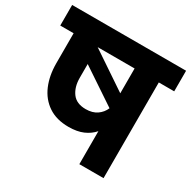

<svg xmlns="http://www.w3.org/2000/svg" viewBox="-181 -899 1053 1058"><g transform="rotate(30 345.5 -370.0)"><path d="M301 -148Q224 -148 172 -183Q120 -218 94 -279Q68 -340 68 -418V-609H-17V-740H708V-609H610V0H456V-210Q431 -181 393 -164.5Q355 -148 301 -148ZM221 -609 456 -451V-609ZM220 -413Q220 -355 247.5 -317.5Q275 -280 334 -280Q377 -280 405 -299.5Q433 -319 446 -350L220 -501Z"/></g></svg>

Font: Poppins
Style: Bold
Weight: 700
Designer: Ninad Kale (Devanagari), Jonny Pinhorn (Latin)
Version: Version 5.002